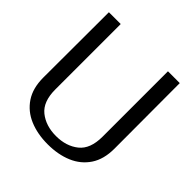

<svg xmlns="http://www.w3.org/2000/svg" viewBox="-189 -844 1000 1000"><g transform="rotate(45 311.0 -344.0)"><path d="M311 12Q235 12 176 -13Q117 -38 83 -89Q49 -140 49 -218L50 -700H137V-218Q137 -128 186.5 -88.5Q236 -49 311 -49Q386 -49 435.5 -88.5Q485 -128 485 -218V-700H572L573 -218Q573 -140 539 -89Q505 -38 446 -13Q387 12 311 12Z"/></g></svg>

Font: Panamera Medium
Style: Regular
Weight: 500
Designer: Bastien Sozeau
Foundry: NBR — Bastien Sozeau
Version: Version 3.002; ttfautohint (v1.8.4.7-5d5b);gftools[0.9.33]